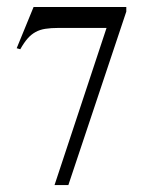

<svg xmlns="http://www.w3.org/2000/svg" viewBox="-20 -519 417 550"><path d="M175.8 11.2H136.2L285.2 -439H147.9Q126 -439 110.1 -436.5Q94.2 -434.1 81.8 -427.2Q69.3 -420.4 59.1 -408.7Q48.8 -397 38.1 -377.9L27.8 -380.9L76.2 -499H341.8V-485.8Z"/></svg>

Font: Scheherazade
Style: Regular
Weight: 400
Designer: SIL International
Foundry: SIL International
Version: Version 2.100 (build 932/914)